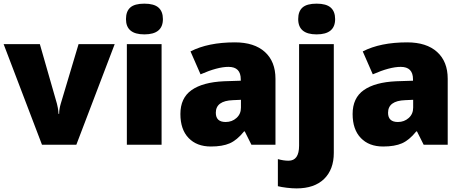

<svg xmlns="http://www.w3.org/2000/svg" viewBox="-20 -796 2546 1056"><path d="M210.9 0 0 -553.2H199.2L293 -226.1Q293.5 -223.6 294.9 -217.8Q296.4 -211.9 297.9 -203.9Q299.3 -195.8 300.5 -186.8Q301.8 -177.7 301.8 -169.9H305.2Q305.2 -195.3 314 -225.1L412.1 -553.2H610.8L399.9 0Z M868.7 0H677.7V-553.2H868.7ZM672.9 -690.9Q672.9 -733.9 696.8 -754.9Q720.7 -775.9 773.9 -775.9Q827.1 -775.9 851.6 -754.4Q876 -732.9 876 -690.9Q876 -606.9 773.9 -606.9Q672.9 -606.9 672.9 -690.9Z M1362.8 0 1326.2 -73.2H1322.3Q1283.7 -25.4 1243.7 -7.8Q1203.6 9.8 1140.1 9.8Q1062 9.8 1017.1 -37.1Q972.2 -84 972.2 -168.9Q972.2 -257.3 1033.7 -300.5Q1095.2 -343.8 1211.9 -349.1L1304.2 -352.1V-359.9Q1304.2 -428.2 1236.8 -428.2Q1176.3 -428.2 1083 -387.2L1027.8 -513.2Q1124.5 -563 1272 -563Q1378.4 -563 1436.8 -510.3Q1495.1 -457.5 1495.1 -362.8V0ZM1221.2 -125Q1255.9 -125 1280.5 -147Q1305.2 -168.9 1305.2 -204.1V-247.1L1261.2 -245.1Q1167 -241.7 1167 -175.8Q1167 -125 1221.2 -125Z M1610.8 240.2Q1587.4 240.2 1556.9 236.6Q1526.4 232.9 1508.3 228V79.1Q1539.6 87.9 1566.9 87.9Q1625 87.9 1625 4.9V-553.2H1815.9V44.9Q1815.9 136.2 1762.5 188.2Q1709 240.2 1610.8 240.2ZM1620.1 -690.9Q1620.1 -733.9 1644 -754.9Q1668 -775.9 1721.2 -775.9Q1774.4 -775.9 1798.8 -754.4Q1823.2 -732.9 1823.2 -690.9Q1823.2 -606.9 1721.2 -606.9Q1620.1 -606.9 1620.1 -690.9Z M2310.1 0 2273.4 -73.2H2269.5Q2231 -25.4 2190.9 -7.8Q2150.9 9.8 2087.4 9.8Q2009.3 9.8 1964.4 -37.1Q1919.4 -84 1919.4 -168.9Q1919.4 -257.3 1981 -300.5Q2042.5 -343.8 2159.2 -349.1L2251.5 -352.1V-359.9Q2251.5 -428.2 2184.1 -428.2Q2123.5 -428.2 2030.3 -387.2L1975.1 -513.2Q2071.8 -563 2219.2 -563Q2325.7 -563 2384 -510.3Q2442.4 -457.5 2442.4 -362.8V0ZM2168.5 -125Q2203.1 -125 2227.8 -147Q2252.4 -168.9 2252.4 -204.1V-247.1L2208.5 -245.1Q2114.3 -241.7 2114.3 -175.8Q2114.3 -125 2168.5 -125Z"/></svg>

Font: TypoPRO Open Sans
Style: Regular
Weight: 800
Foundry: Ascender Corporation
Version: Version 1.10